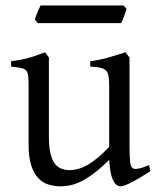

<svg xmlns="http://www.w3.org/2000/svg" viewBox="-20 -657 570 692"><path d="M522 -40Q503.9 -28.3 487.3 -18.3Q470.7 -8.3 456.5 -1Q442.4 6.3 431.6 10.5Q420.9 14.6 415 14.6Q397.9 14.6 387.2 -8.1Q376.5 -30.8 373.5 -81.1Q343.3 -50.8 318.1 -32Q293 -13.2 271.7 -2.9Q250.5 7.3 232.7 11Q214.8 14.6 199.2 14.6Q176.3 14.6 155.3 8.3Q134.3 2 118.2 -14.9Q102.1 -31.7 92.5 -61Q83 -90.3 83 -136.2V-347.2Q83 -370.6 81.5 -383.5Q80.1 -396.5 74 -403.1Q67.9 -409.7 55.2 -412.1Q42.5 -414.6 20 -417V-436.5Q37.6 -438.5 53 -441.4Q68.4 -444.3 82.8 -448.2Q97.2 -452.1 111.8 -457.3Q126.5 -462.4 142.6 -468.8L156.2 -449.7V-163.1Q156.2 -128.9 161.4 -106Q166.5 -83 176 -69.3Q185.5 -55.7 199.5 -49.8Q213.4 -43.9 231 -43.9Q246.6 -43.9 262.9 -48.6Q279.3 -53.2 296.6 -63.2Q314 -73.2 333 -89.1Q352.1 -105 373.5 -127.9V-347.2Q373.5 -369.1 371.3 -382.3Q369.1 -395.5 361.8 -402.8Q354.5 -410.2 341.1 -413.1Q327.6 -416 305.2 -417V-436.5Q340.3 -440.9 372.6 -450.2Q404.8 -459.5 432.1 -468.8L446.8 -449.7V-124Q446.8 -93.8 449 -74.7Q451.2 -55.7 458 -50.8Q463.9 -46.9 478 -49.1Q492.2 -51.3 517.1 -62ZM436 -625.5Q435.1 -620.1 432.6 -613Q430.2 -606 427.2 -598.9Q424.3 -591.8 421.6 -585Q418.9 -578.1 417 -573.7H116.7L106 -585.9Q106.9 -591.3 109.4 -598.1Q111.8 -605 114.7 -612.1Q117.7 -619.1 120.6 -625.7Q123.5 -632.3 126 -637.2H425.3Z"/></svg>

Font: Gentium Plus Eur
Style: Regular
Weight: 400
Designer: J. Victor Gaultney, Annie Olsen, Iska Routamaa, Becca Hirsbrunner
Foundry: SIL International
Version: Version 5.000